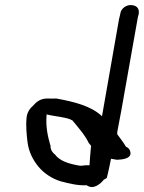

<svg xmlns="http://www.w3.org/2000/svg" viewBox="-20 -781 575 768"><path d="M86 -307C83 -275 87 -238 90 -213C95 -173 112 -141 134 -114C156 -88 186 -67 225 -55H226C253 -48 291 -38 325 -40H327C352 -21 381 -44 395 -62L407 -69C414 -95 418 -117 424 -146C431 -145 440 -143 447 -142H450C466 -143 504 -145 502 -170V-171C500 -183 494 -190 484 -194C474 -211 460 -229 449 -244V-253C455 -282 460 -314 466 -343L530 -704C531 -712 533 -718 535 -725V-727C537 -741 532 -757 511 -760C487 -765 465 -747 462 -730C461 -722 458 -714 456 -704L388 -316C345 -357 277 -374 205 -387H204C191 -387 182 -386 170 -387C141 -387 126 -374 110 -356C94 -342 87 -324 86 -307ZM166 -317 168 -328V-323C200 -315 251 -312 270 -299C292 -272 320 -241 335 -209C337 -206 345 -198 345 -196L344 -195C341 -169 340 -146 338 -120H322C314 -119 308 -118 303 -118C299 -118 295 -119 289 -120C248 -128 222 -138 203 -159V-160C190 -171 182 -180 182 -198V-200L181 -201C171 -236 163 -272 166 -317Z"/></svg>

Font: Scribbler
Style: ExBdIta
Weight: 800
Designer: Mew Too
Foundry: Cannot Into Space Fonts
Version: Version 1.001